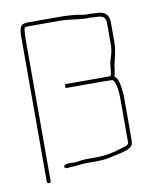

<svg xmlns="http://www.w3.org/2000/svg" viewBox="-74 -677 595 736"><g transform="rotate(-10 224.0 -309.5)"><path d="M68 -598C68 -604 77 -605 82 -605H205C243 -605 279 -596 314 -596C325 -598 334 -595 346 -595C370 -595 383 -589 383 -565V-474C382 -469 382 -463 381 -458C379 -442 371 -426 368 -408C367 -401 366 -362 359 -362H186C183 -362 182 -359 183 -354C182 -349 183 -347 186 -347H334C339 -347 346 -347 353 -346C355 -346 357 -346 359 -347C361 -346 363 -346 365 -346C367 -345 369 -344 370 -342C380 -327 383 -297 383 -273V-97C381 -92 371 -87 366 -86L352 -82C323 -72 289 -65 250 -65H211C192 -65 172 -58 156 -61C145 -61 124 -61 126 -50C128 -39 145 -46 155 -46C160 -45 166 -46 173 -47C185 -48 198 -50 211 -50H250C270 -50 297 -52 312 -57C338 -63 364 -66 385 -78C397 -86 398 -95 398 -112V-273C398 -280 398 -286 397 -291C394 -315 393 -347 375 -358C379 -368 380 -375 381 -387C386 -423 398 -449 398 -489V-565C398 -598 380 -610 346 -610C334 -610 325 -612 313 -611C308 -611 303 -611 298 -612C270 -618 237 -620 205 -620H82C77 -620 72 -619 66 -617C48 -611 50 -578 50 -554V-7C50 -2 53 1 58 1C63 1 65 -2 65 -7V-554C65 -566 66 -588 68 -598Z"/></g></svg>

Font: Electronic
Style: UltTh
Weight: 100
Version: Version 1.011